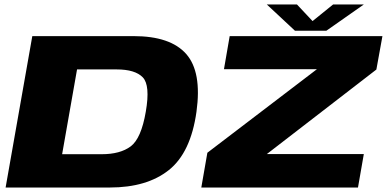

<svg xmlns="http://www.w3.org/2000/svg" viewBox="-20 -836 1732 856"><path d="M5 0H469.5Q635 0 732.8 -77.8Q830.5 -155.5 856 -338Q880.5 -515.5 810.2 -595.2Q740 -675 575.5 -675H124ZM257 -148.5 323.5 -526.5H500Q582.5 -526.5 616.5 -491.2Q650.5 -456 630 -338Q609.5 -218.5 562.8 -183.5Q516 -148.5 433.5 -148.5ZM877.5 0H1576L1602 -149H1169.5L1658 -526L1685 -675H1004L978.5 -527.5H1393L904.5 -155ZM1295 -699H1435L1602 -816H1465L1373.5 -742L1304 -816H1169.5Z"/></svg>

Font: Anybody Expanded ExtraBold
Style: Italic
Weight: 800
Width: 7
Italic angle: -10°
Version: Version 1.113;gftools[0.9.25]